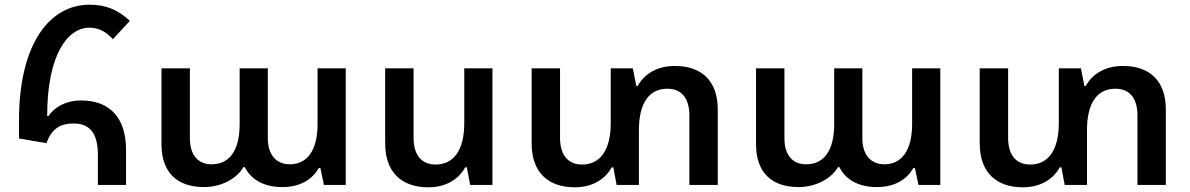

<svg xmlns="http://www.w3.org/2000/svg" viewBox="-20 -788 5069 818"><path d="M397 0H517V-150C517 -289 445 -360 326 -360C258 -360 211 -330 186 -293L181 -294C181 -557 269 -670 361 -670C400 -670 431 -654 461 -621L533 -699C484 -746 431 -768 361 -768C195 -768 61 -607 61 -275V-198L178 -178C201 -243 241 -262 293 -262C361 -262 397 -222 397 -129Z M849 9C923 9 989 -27 1017 -76H1023C1051 -20 1108 9 1183 9C1262 9 1312 -26 1338 -72H1345L1360 0H1453V-497H1333V-260C1333 -145 1287 -88 1215 -88C1160 -88 1121 -125 1121 -199V-497H1001V-260C1001 -144 956 -88 881 -88C826 -88 789 -125 789 -199V-497H668V-173C668 -53 735 9 849 9Z M2078 -497H1958V-264C1958 -147 1912 -87 1836 -87C1778 -87 1742 -125 1742 -201V-497H1621V-177C1621 -55 1690 10 1805 10C1882 10 1935 -26 1962 -75H1969L1983 0H2078Z M2855 -507C2777 -507 2724 -471 2697 -422H2691L2676 -497H2582V-264C2582 -147 2536 -87 2460 -87C2402 -87 2366 -125 2366 -201V-497H2245V-177C2245 -55 2314 10 2429 10C2506 10 2559 -26 2586 -75H2593L2607 0H2702V-233C2702 -350 2746 -410 2823 -410C2881 -410 2917 -373 2917 -296V0H3038V-321C3038 -443 2970 -507 2855 -507Z M3382 9C3456 9 3522 -27 3550 -76H3556C3584 -20 3641 9 3716 9C3795 9 3845 -26 3871 -72H3878L3893 0H3986V-497H3866V-260C3866 -145 3820 -88 3748 -88C3693 -88 3654 -125 3654 -199V-497H3534V-260C3534 -144 3489 -88 3414 -88C3359 -88 3322 -125 3322 -199V-497H3201V-173C3201 -53 3268 9 3382 9Z M4764 -507C4686 -507 4633 -471 4606 -422H4600L4585 -497H4491V-264C4491 -147 4445 -87 4369 -87C4311 -87 4275 -125 4275 -201V-497H4154V-177C4154 -55 4223 10 4338 10C4415 10 4468 -26 4495 -75H4502L4516 0H4611V-233C4611 -350 4655 -410 4732 -410C4790 -410 4826 -373 4826 -296V0H4947V-321C4947 -443 4879 -507 4764 -507Z"/></svg>

Font: Noto Sans Armenian Semi
Style: Regular
Weight: 600
Designer: Monotype Design Team
Foundry: Monotype Imaging Inc.
Version: Version 1.901